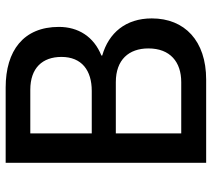

<svg xmlns="http://www.w3.org/2000/svg" viewBox="-55 -693 748 678"><g transform="rotate(-90 319.0 -354.0)"><path d="M462 -370C529 -397 563 -452 563 -520C563 -645 479 -708 349 -708H83V0H377C514 0 593 -76 593 -192C593 -284 542 -344 462 -367ZM341 -621C418 -621 457 -578 457 -511C457 -439 409 -404 337 -404H187V-621ZM187 -88V-319H368C447 -319 487 -273 487 -204C487 -127 439 -88 368 -88Z"/></g></svg>

Font: UULA Sans Medium
Style: Regular
Weight: 500
Designer: Mohamed Gaber, Laura Garcia Mut
Foundry: Kief Type Foundry
Version: Version 3.006;hotconv 1.0.109;makeotfexe 2.5.65596